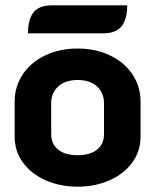

<svg xmlns="http://www.w3.org/2000/svg" viewBox="-20 -691 582 720"><path d="M35 -178V-311Q35 -366 65 -411.5Q95 -457 149 -483Q203 -509 271 -509Q339 -509 393 -483Q447 -457 477 -411.5Q507 -366 507 -311V-178Q507 -124 476 -81.5Q445 -39 391 -15Q337 9 271 9Q205 9 151 -15Q97 -39 66 -81.5Q35 -124 35 -178ZM370 -188V-304Q370 -343 343.5 -367Q317 -391 271 -391Q225 -391 198.5 -367Q172 -343 172 -304V-188Q172 -151 198 -130Q224 -109 271 -109Q318 -109 344 -130Q370 -151 370 -188ZM176 -671H457Q457 -619 436 -592.5Q415 -566 366 -566H85Q85 -618 105.5 -644.5Q126 -671 176 -671Z"/></svg>

Font: K2D ExtraBold
Style: Regular
Weight: 800
Designer: Katatrad Aksorn Co.,Ltd.
Foundry: Cadson Demak Co.,Ltd.
Version: Version 1.000; ttfautohint (v1.6)